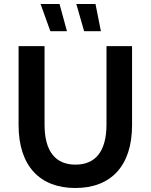

<svg xmlns="http://www.w3.org/2000/svg" viewBox="-20 -931 754 961"><path d="M357 10C535 10 641 -100 641 -305V-700H513V-308C513 -170 455 -107 358 -107C260 -107 203 -170 203 -308V-700H73V-305C73 -100 180 10 357 10ZM401 -775H485L458 -911H362ZM232 -775H315L278 -911H183Z"/></svg>

Font: Chess Sans SemiBold
Style: Regular
Weight: 600
Designer: Wolf Bōese
Foundry: Wolf Bōese
Version: Version 7.223;Glyphs 3.3 (3306)